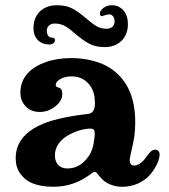

<svg xmlns="http://www.w3.org/2000/svg" viewBox="-20 -704 647 734"><path d="M98 -6Q74 -17 57 -41Q40 -65 40 -99Q40 -136 58 -164.5Q76 -193 109 -213Q147 -236 201.5 -249Q256 -262 313 -268Q329 -269 336 -279.5Q343 -290 343 -308Q343 -320 341 -336Q335 -370 311.5 -391Q288 -412 254 -412Q229 -412 211 -402Q193 -392 193 -379Q193 -375 195.5 -373Q198 -371 204 -369Q212 -367 215 -361Q218 -355 218 -344Q218 -318 191 -297Q164 -276 133 -276Q98 -276 78 -297.5Q58 -319 58 -350Q58 -394 87 -425Q111 -451 154.5 -466.5Q198 -482 254 -482Q293 -482 332 -472.5Q371 -463 399 -445Q497 -383 497 -237Q497 -206 493.5 -182.5Q490 -159 483 -130Q476 -102 476 -91Q476 -81 480.5 -76Q485 -71 493 -71Q509 -71 527 -89Q537 -99 542 -108L552 -120Q562 -132 573 -132Q582 -132 586.5 -126Q591 -120 590 -109Q588 -90 575.5 -67.5Q563 -45 547 -29Q530 -12 504 -1Q478 10 448 10Q421 10 399.5 0.5Q378 -9 364 -26L357 -34Q353 -40 349 -43.5Q345 -47 342 -47Q338 -47 330 -41L329 -40Q297 -16 261.5 -3Q226 10 183 10Q134 10 98 -6ZM319 -107Q332 -126 337 -150.5Q342 -175 342 -195Q342 -206 337 -209.5Q332 -213 318 -212Q292 -210 265.5 -199Q239 -188 222 -174Q190 -147 190 -110Q190 -87 202.5 -73.5Q215 -60 238 -60Q287 -60 319 -107ZM269 -573.9Q247 -593.5 229.5 -603.8Q212 -614 189 -614Q175.5 -614 167.2 -606.4Q159 -598.7 159 -586.4Q159 -574 164.5 -567Q170 -560 180 -560Q190 -560 190 -550Q190 -543 184 -538.5Q178 -534 168 -534Q141 -534 124.5 -551Q108 -568 108 -596Q108 -636 132.5 -660Q157 -684 198 -684Q233 -684 256.5 -671.5Q280 -659 309 -634Q332 -614 348.8 -604Q365.6 -594 388 -594Q401.5 -594 409.8 -601.6Q418 -609.3 418 -621.6Q418 -634 412.3 -641.5Q406.7 -649 398 -649Q389 -649 375.5 -644L370 -642Q362 -642 362 -652Q362 -658 365 -662Q371 -672 382.5 -678Q394 -684 407 -684Q435 -684 452 -664Q469 -644 469 -612Q469 -572 444.5 -548Q420 -524 380 -524Q345 -524 321.5 -536.7Q298 -549.4 269 -573.9Z"/></svg>

Font: Raigarh
Style: Regular
Weight: 400
Designer: jaikishan Patel
Foundry: MagicType
Version: Version 1.000;FEAKit 1.0